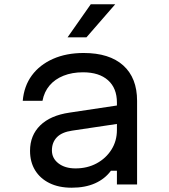

<svg xmlns="http://www.w3.org/2000/svg" viewBox="-20 -860 790 895"><path d="M537 -370V-284L316 -251Q268 -244 245 -220Q222 -196 222 -159Q222 -122 252.5 -98.5Q283 -75 332 -75Q387 -75 430.5 -98.5Q474 -122 499.5 -162.5Q525 -203 525 -254V-382Q525 -449 483.5 -486Q442 -523 367 -523Q316 -523 276 -507Q236 -491 211 -461.5Q186 -432 178 -390H86Q92 -459 128.5 -508.5Q165 -558 227 -585.5Q289 -613 370 -613Q490 -613 554.5 -555Q619 -497 619 -390V0H525V-64H497Q469 -26 423 -5.5Q377 15 314 15Q254 15 210.5 -6.5Q167 -28 143.5 -66.5Q120 -105 120 -157Q120 -229 167.5 -275.5Q215 -322 304 -335ZM295 -686 403 -840H517L383 -686Z"/></svg>

Font: Martian Mono SemiExpanded Light
Style: Regular
Weight: 300
Width: 6
Monospace: yes
Designer: Roman Shamin
Foundry: Evil Martians
Version: Version 0.930